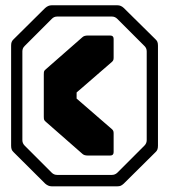

<svg xmlns="http://www.w3.org/2000/svg" viewBox="-20 -686 624 708"><path d="M170 1Q158 1 146.5 -9L30 -125Q25 -129.5 23 -135Q21 -140.5 21 -148.5V-517.5Q21 -526 23 -531.2Q25 -536.5 30 -541L146.5 -656.5Q158 -666.5 170 -666.5H413.5Q426 -666.5 436.5 -656.5L553.5 -541Q558.5 -536.5 560.5 -531.2Q562.5 -526 562.5 -517.5V-148.5Q562.5 -140.5 560.5 -135Q558.5 -129.5 553.5 -125L436.5 -9Q430.5 -3.5 425.5 -1.2Q420.5 1 413.5 1ZM303.5 -112.5Q290 -112.5 283.5 -119L150 -236Q144.5 -240.5 143 -243.8Q141.5 -247 141.5 -256V-411.5Q141.5 -421 143 -424Q144.5 -427 150 -431.5L283.5 -548.5Q290 -555 303.5 -555H386.5Q399 -555 399 -542.5V-474Q399 -468.5 398 -465.2Q397 -462 393.5 -458.5L262.5 -345V-322.5L393.5 -209Q397 -205.5 398 -202.2Q399 -199 399 -193.5V-125Q399 -112.5 386.5 -112.5ZM191 -41H392.5Q404 -41 412.5 -49L512.5 -149Q521 -157.5 521 -169V-496.5Q521 -508.5 512.5 -516.5L412.5 -616.5Q404 -625 392.5 -625H191Q179 -625 171 -616.5L71 -516.5Q62.5 -508.5 62.5 -496.5V-169Q62.5 -157.5 71 -149L171 -49Q179 -41 191 -41Z"/></svg>

Font: Jaro
Style: Regular
Weight: 400
Designer: Agyei Archer, Celine Hurka, Mirko Velimirović
Version: Version 1.000